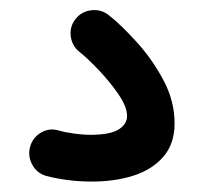

<svg xmlns="http://www.w3.org/2000/svg" viewBox="-20 -66 395 377"><path d="M128.9 -29.3Q140.6 -43.9 159.9 -45.9Q179.2 -47.9 193.8 -36.1Q217.8 -17.1 248 16.1Q278.3 49.3 300.5 90.6Q322.8 131.8 322.8 176.3Q322.8 216.3 300.8 241.7Q278.8 267.1 242.2 278.8Q205.6 290.5 160.6 290.5Q135.3 290.5 111.8 287.4Q88.4 284.2 70.3 279.3Q52.2 273.9 43.2 257.1Q34.2 240.2 39.1 222.2Q44.4 203.6 61 194.1Q77.6 184.6 95.7 190.4Q106 193.4 123.8 196Q141.6 198.7 158.2 198.7Q195.3 198.7 212.4 188.5Q229.5 178.2 229.5 161.6Q229.5 144 212.9 119.6Q196.3 95.2 174.3 72Q152.3 48.8 135.7 35.6Q121.1 23.9 118.9 4.6Q116.7 -14.6 128.9 -29.3Z"/></svg>

Font: Mikhak-DS2-FD Medium
Style: Regular
Weight: 500
Designer: Amin Abedi
Version: Version 3.4